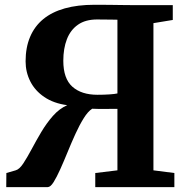

<svg xmlns="http://www.w3.org/2000/svg" viewBox="-20 -764 772 784"><path d="M5.5 0 6 -57.5 44 -68.5Q59 -72.5 74.8 -96.2Q90.5 -120 108.8 -154.2Q127 -188.5 148.5 -224.8Q170 -261 196.2 -290.8Q222.5 -320.5 254.5 -334.5Q199 -342 161 -367.8Q123 -393.5 103.8 -431.5Q84.5 -469.5 84.5 -513.5Q84.5 -570 102.8 -613.2Q121 -656.5 156.5 -685.8Q192 -715 244.5 -729.8Q297 -744.5 365.5 -744.5Q399.5 -744.5 425.5 -744.2Q451.5 -744 476 -743.5Q500.5 -743 530 -743H685.5V-682.5L606.5 -669.5V-68.5L692 -57.5V0H369V-57.5L459.5 -68.5V-319.5Q429 -319.5 403.5 -319.2Q378 -319 356.5 -320Q339 -309 321.8 -281.2Q304.5 -253.5 288 -217.2Q271.5 -181 256 -143Q240.5 -105 226 -72.8Q211.5 -40.5 198.8 -20.2Q186 0 175 0ZM378 -377Q404 -377 426.5 -378.5Q449 -380 459.5 -382.5V-683.5Q445.5 -684 431.8 -684Q418 -684 404.2 -684.2Q390.5 -684.5 376.5 -684.5Q329 -684.5 298.5 -663.2Q268 -642 253.2 -604Q238.5 -566 238.5 -516Q238.5 -443 275.5 -410Q312.5 -377 378 -377Z"/></svg>

Font: Merriweather 24pt
Style: Bold
Weight: 700
Designer: Eben Sorkin
Foundry: Eben Sorkin
Version: Version 2.100